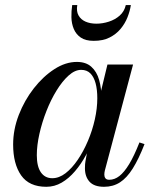

<svg xmlns="http://www.w3.org/2000/svg" viewBox="-20 -708 594 738"><path d="M158 10Q92 10 61.2 -34Q30.5 -78 30.5 -152.5Q30.5 -210 52.2 -266.2Q74 -322.5 110 -368.5Q146 -414.5 189 -442.2Q232 -470 275.5 -470Q310.5 -470 331.2 -451.2Q352 -432.5 361 -400.8Q370 -369 370 -331Q370 -299 363 -261.5Q356 -224 342.8 -185.8Q329.5 -147.5 310.8 -112.5Q292 -77.5 268.2 -49.8Q244.5 -22 217 -6Q189.5 10 158 10ZM181 -23Q207 -23 232 -42.2Q257 -61.5 279 -94Q301 -126.5 318 -166.5Q335 -206.5 344.5 -249Q354 -291.5 354 -330.5Q354 -363.5 347.5 -387.8Q341 -412 327.5 -425.8Q314 -439.5 292 -439.5Q268 -439.5 243.8 -417.8Q219.5 -396 197.5 -360.2Q175.5 -324.5 158.5 -281.2Q141.5 -238 131.5 -193.5Q121.5 -149 121.5 -111.5Q121.5 -68 137.2 -45.5Q153 -23 181 -23ZM380 10Q342 10 324.2 -9.5Q306.5 -29 306.5 -61Q306.5 -70 307 -76.8Q307.5 -83.5 308.5 -88.5L323 -168L348.5 -246L363 -336L393 -460H491.5L383 -52.5Q381 -44.5 381 -36.5Q381 -28.5 385.2 -22.8Q389.5 -17 400 -17Q420.5 -17 439 -31.5Q457.5 -46 476.5 -77.2Q495.5 -108.5 516 -160.5L535.5 -154Q513 -96.5 490.2 -60.2Q467.5 -24 441 -7Q414.5 10 380 10ZM340.5 -551Q308.5 -551 290.2 -563.8Q272 -576.5 263.5 -597Q255 -617.5 254.5 -641.5Q254 -665.5 257.5 -688.5H277Q273 -664.5 281.8 -648.8Q290.5 -633 308.5 -625Q326.5 -617 350.5 -617Q374.5 -617 398.5 -624.8Q422.5 -632.5 440.2 -648.2Q458 -664 463.5 -688.5H483Q479.5 -665.5 470 -641.5Q460.5 -617.5 443.5 -597Q426.5 -576.5 401.2 -563.8Q376 -551 340.5 -551Z"/></svg>

Font: Bodoni Moda 11pt Medium
Style: Italic
Weight: 500
Italic angle: -13°
Designer: Owen Earl
Foundry: indestructible type
Version: Version 2.004